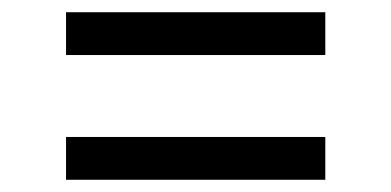

<svg xmlns="http://www.w3.org/2000/svg" viewBox="-20 -497 640 314"><path d="M512 -407H88V-477H512ZM512 -203H88V-273H512Z"/></svg>

Font: Iosevka Extended
Style: Regular
Weight: 400
Width: 7
Monospace: yes
Designer: Belleve Invis
Foundry: Belleve Invis
Version: Version 32.5.0; ttfautohint (v1.8.4)